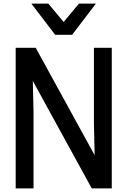

<svg xmlns="http://www.w3.org/2000/svg" viewBox="-20 -1045 707 1065"><path d="M512 -852ZM380 -852H286L154 -1025H248L333 -923L418 -1025H512ZM600 0H489L162 -596L166 -423V0H67V-780H178L505 -184L501 -357V-780H600Z"/></svg>

Font: Tanohe Sans Medium
Style: Regular
Weight: 500
Designer: Village Type and Design LLC
Foundry: Cooper Hewitt Smithsonian Design Museum
Version: Version 1.00;September 29, 2021;FontCreator 13.0.0.2655 64-b